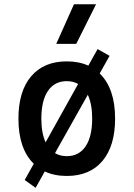

<svg xmlns="http://www.w3.org/2000/svg" viewBox="-20 -815 626 900"><path d="M147 65.4 95.7 28.8 138.2 -47.4Q66.4 -117.7 66.4 -258.8Q66.4 -387.2 126 -457.3Q185.5 -527.3 293 -527.3Q350.1 -527.3 394 -507.3L437.5 -585L493.7 -553.2L447.3 -470.7Q519.5 -400.4 519.5 -258.8Q519.5 -130.9 460.2 -60.5Q400.9 9.8 293 9.8Q234.9 9.8 189.9 -11.2ZM293 -83Q350.1 -83 381.1 -128.9Q412.1 -174.8 412.1 -258.8Q412.1 -327.1 391.6 -370.6L237.8 -97.2Q261.7 -83 293 -83ZM193.8 -147.9 346.2 -421.4Q323.2 -434.6 293 -434.6Q235.8 -434.6 204.8 -388.9Q173.8 -343.3 173.8 -258.8Q173.8 -191.4 193.8 -147.9ZM243.7 -609.4 326.7 -794.9H430.2L337.4 -609.4Z"/></svg>

Font: Cascadia Code NF
Style: Regular
Weight: 400
Monospace: yes
Designer: Aaron Bell
Foundry: Saja Typeworks
Version: Version 2404.023; ttfautohint (v1.8.4)